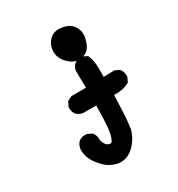

<svg xmlns="http://www.w3.org/2000/svg" viewBox="-165 -647 829 896"><g transform="rotate(-30 250.0 -198.5)"><path d="M214.8 142.6Q170.9 133.8 143.6 106.4Q117.2 80.1 104.5 55.2Q91.8 29.8 91.8 -2V-2.4V-2.9Q94.2 -21.5 105.5 -36.1L106 -37.1L106.9 -37.6Q126 -54.2 153.8 -49.8L155.3 -49.3L156.7 -48.8L176.3 -39.1L178.2 -38.1L179.7 -36.1Q193.4 -19.5 191.4 4.9Q193.8 13.2 196.8 19.8Q199.7 26.4 202.9 30.5Q206.1 34.7 209.2 37.4Q212.4 40 216.3 41.5Q222.2 43.5 225.8 43.7Q229.5 43.9 231.7 42.5Q233.9 41 235.8 37.6Q244.6 23.9 250 -4.4Q255.9 -32.2 257.8 -143.6H189.5H189H188.5Q182.1 -144.5 176.5 -146.2Q170.9 -147.9 165.8 -150.9Q160.6 -153.8 155.8 -157.7L155.3 -158.2L154.8 -158.7Q140.1 -175.3 142.6 -201.2V-203.1L143.6 -204.6L153.3 -224.1L154.8 -227.1L157.7 -228.5L177.2 -238.3L179.2 -239.3H181.6H257.8L255.9 -327.1V-327.6V-328.1Q256.8 -337.4 260.5 -345.7Q264.2 -354 270 -360.8L270.5 -361.3L271 -361.8Q276.9 -366.7 283.7 -369.6Q290.5 -372.6 298.1 -373.5Q305.7 -374.5 314.5 -374H316.4L317.9 -373L337.4 -363.3L340.3 -361.8L341.8 -358.4Q354.5 -329.1 354.5 -294.9V-241.7L410.6 -243.2H413.1L415.5 -242.2L435.1 -232.4L437 -231.4L438 -230Q452.6 -213.4 450.2 -187.5V-185.5L449.2 -184.1L439.5 -164.6L438 -161.6L435.1 -160.2Q417.5 -150.9 397 -147Q376.5 -143.1 354 -144.5Q353.5 -117.7 352.5 -95Q351.6 -72.3 350.6 -53Q349.6 -33.7 348.4 -18.3Q347.2 -2.9 345.7 9Q344.2 21 342.8 29.3Q334 73.2 299.3 109.4Q263.7 147 215.8 142.6H215.3ZM289.6 -368.2Q258.8 -372.6 233.9 -400.9Q209 -429.2 210 -462.4Q210.9 -495.1 233.9 -520Q258.3 -545.4 301.3 -538.6Q343.8 -531.2 361.3 -502Q370.1 -487.8 372.1 -470.9Q374 -454.1 369.1 -436Q360.4 -399.9 341.8 -384.3Q322.8 -368.2 291 -368.2H290.5Z"/></g></svg>

Font: NaikaiFont
Style: Bold
Weight: 700
Version: Version 1.89